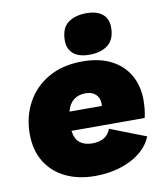

<svg xmlns="http://www.w3.org/2000/svg" viewBox="-82 -789 747 866"><g transform="rotate(-10 291.5 -356.0)"><path d="M284 9Q208 9 150 -19Q92 -47 59 -100Q26 -153 26 -229Q26 -307 60.5 -371Q95 -435 160 -472.5Q225 -510 316 -510Q394 -510 448 -482Q502 -454 530 -404.5Q558 -355 558 -292Q558 -273 556 -251Q554 -229 549 -210H214Q219 -171 241 -154.5Q263 -138 297 -138Q363 -138 382 -190L546 -126Q520 -63 448.5 -27Q377 9 284 9ZM306 -366Q238 -366 220 -297H368Q369 -301 369 -306Q369 -334 352 -350Q335 -366 306 -366ZM354 -534Q306 -534 280.5 -555.5Q255 -577 255 -616Q255 -672 287 -696.5Q319 -721 372 -721Q419 -721 445 -700Q471 -679 471 -639Q471 -584 439 -559Q407 -534 354 -534Z"/></g></svg>

Font: Prodigy Sans ExtraBold
Style: Italic
Weight: 800
Italic angle: -13°
Designer: Wei Huang
Foundry: Wei Huang
Version: Version 1.003; ttfautohint (v1.8.3)